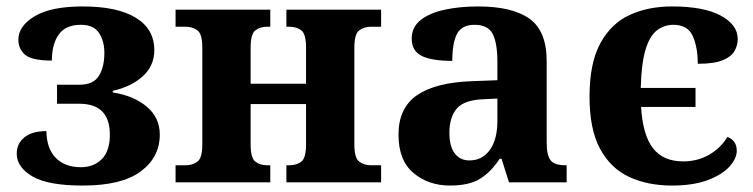

<svg xmlns="http://www.w3.org/2000/svg" viewBox="-20 -566 2337 596"><path d="M237 10Q129 10 80.5 -18.5Q32 -47 32 -89Q32 -120 55.5 -139.5Q79 -159 124 -159Q125 -104 153.5 -75.5Q182 -47 231 -47Q271 -47 296 -72Q321 -97 321 -148Q321 -244 226 -244H157V-303H226Q270 -303 287 -330.5Q304 -358 304 -402Q304 -438 287.5 -463.5Q271 -489 231 -489Q184 -489 162.5 -459Q141 -429 141 -378Q79 -378 58 -396Q37 -414 37 -443Q37 -485 87.5 -515.5Q138 -546 237 -546Q344 -546 401.5 -511Q459 -476 459 -410Q459 -362 423.5 -329.5Q388 -297 330 -284V-279Q395 -269 435.5 -235Q476 -201 476 -148Q476 -78 417 -34Q358 10 237 10Z M525 0V-53H557Q577 -53 592.5 -64Q608 -75 608 -118V-418Q608 -461 592.5 -472Q577 -483 557 -483H525V-536H819V-483H809Q788 -483 773 -472Q758 -461 758 -418V-306H930V-418Q930 -461 915 -472Q900 -483 879 -483H869V-536H1163V-483H1131Q1111 -483 1095.5 -472Q1080 -461 1080 -418V-118Q1080 -75 1095.5 -64Q1111 -53 1131 -53H1163V0H869V-53H879Q900 -53 915 -64Q930 -75 930 -118V-243H758V-118Q758 -75 773 -64Q788 -53 809 -53H819V0Z M1377 10Q1310 10 1263.5 -29Q1217 -68 1217 -148Q1217 -231 1274.5 -270.5Q1332 -310 1445 -314L1524 -317V-374Q1524 -432 1509.5 -460.5Q1495 -489 1453 -489Q1414 -489 1399 -461.5Q1384 -434 1384 -377Q1320 -377 1289 -392.5Q1258 -408 1258 -446Q1258 -482 1286 -504Q1314 -526 1361 -536Q1408 -546 1464 -546Q1570 -546 1623.5 -508Q1677 -470 1677 -376V-124Q1677 -83 1689.5 -68Q1702 -53 1735 -53H1739V0H1560L1537 -73H1531Q1504 -32 1470 -11Q1436 10 1377 10ZM1437 -68Q1477 -68 1500.5 -100.5Q1524 -133 1524 -191V-260L1482 -258Q1421 -256 1398 -229Q1375 -202 1375 -154Q1375 -112 1391.5 -90Q1408 -68 1437 -68Z M2066 10Q1990 10 1932.5 -17Q1875 -44 1842.5 -104.5Q1810 -165 1810 -266Q1810 -371 1844 -432.5Q1878 -494 1935.5 -520Q1993 -546 2066 -546Q2165 -546 2217.5 -517.5Q2270 -489 2270 -445Q2270 -425 2260 -407.5Q2250 -390 2223.5 -379Q2197 -368 2146 -368Q2146 -419 2130.5 -454Q2115 -489 2070 -489Q2042 -489 2019.5 -472Q1997 -455 1984 -412.5Q1971 -370 1969 -293H2139V-234H1970Q1975 -148 2006.5 -106.5Q2038 -65 2101 -65Q2145 -65 2181 -85.5Q2217 -106 2238 -141Q2267 -130 2267 -98Q2267 -74 2244.5 -49Q2222 -24 2177 -7Q2132 10 2066 10Z"/></svg>

Font: Noto Serif
Style: Bold
Weight: 700
Designer: Monotype Design Team
Foundry: Monotype Imaging Inc.
Version: Version 2.014